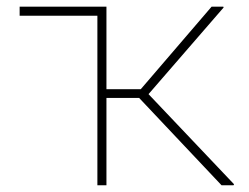

<svg xmlns="http://www.w3.org/2000/svg" viewBox="-20 -548 736 568"><path d="M294.9 -258.3V0H268.1V-501.5H38.1V-528.3H294.9V-284.2H396.5L606 -528.3H640.6L641.6 -525.9L419.4 -269.5L672.4 -2.9L670.9 0H635.3L391.6 -258.3Z"/></svg>

Font: Roboto-Thin
Style: Regular
Weight: 250
Designer: Google
Version: Version 1.100141; 2013; ttfautohint (v0.94.14-c901) -l 8 -r 